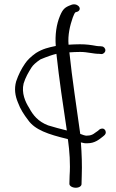

<svg xmlns="http://www.w3.org/2000/svg" viewBox="-20 -680 543 902"><path d="M56 -298C46 -263 51 -230 64 -199C76 -166 93 -141 112 -116C144 -70 206 -49 297 -27C297 -26 298 -26 299 -26C307 32 311 89 307 146L306 184C306 193 319 202 336 202C352 202 363 194 363 185L364 147C366 96 364 41 360 -11C371 -8 381 -6 391 -7C425 -7 445 -24 464 -39C470 -44 477 -49 477 -58C477 -68 470 -76 461 -76C451 -76 446 -71 441 -66C426 -57 416 -43 391 -43C379 -41 367 -48 357 -51C340 -176 319 -308 306 -434C322 -435 339 -436 357 -436C392 -436 416 -427 448 -427L456 -426C466 -426 475 -434 475 -444C475 -453 467 -462 458 -462L450 -463C445 -463 440 -463 434 -464C406 -469 387 -472 355 -472C337 -472 319 -471 302 -470C298 -516 309 -561 322 -598C327 -609 329 -617 334 -622L346 -626C369 -640 342 -670 312 -656C285 -646 275 -637 262 -606C245 -566 238 -516 242 -464C208 -457 181 -451 149 -431C125 -414 108 -397 98 -382C80 -356 67 -330 56 -298ZM91 -288C100 -317 113 -339 128 -363C135 -374 149 -387 170 -401C201 -414 227 -423 245 -427C258 -308 276 -186 294 -67C262 -75 235 -82 206 -91C159 -109 135 -139 117 -173C99 -201 80 -243 91 -288Z"/></svg>

Font: Stray Cat
Style: SuExt
Weight: 400
Version: Version 1.0